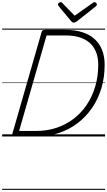

<svg xmlns="http://www.w3.org/2000/svg" viewBox="-20 -1278 1004 1798"><path d="M117 0Q89 0 94 -19L370 -979Q373 -989 380 -993.5Q387 -998 403 -998H598Q683 -998 750.5 -976.5Q818 -955 864.5 -913.5Q911 -872 935.5 -811Q960 -750 960 -671Q960 -554 929.5 -452Q899 -350 842 -267Q785 -184 706 -124Q627 -64 530 -32Q433 0 322 0ZM159 -52H322Q421 -52 508.5 -81Q596 -110 668 -164.5Q740 -219 791.5 -295.5Q843 -372 871.5 -467Q900 -562 900 -671Q900 -740 879 -792Q858 -844 818.5 -878Q779 -912 723 -929Q667 -946 596 -946H416ZM865 -1258Q873 -1258 880 -1250.5Q887 -1243 887 -1236Q887 -1230 885 -1226.5Q883 -1223 878 -1219L701 -1079Q691 -1073 684.5 -1069.5Q678 -1066 670 -1066Q663 -1066 657.5 -1070Q652 -1074 646 -1080L529 -1221Q526 -1226 524.5 -1230Q523 -1234 523 -1237Q523 -1246 532 -1252Q541 -1258 548 -1258Q555 -1258 558.5 -1255Q562 -1252 566 -1247L679 -1131L844 -1247Q851 -1252 855 -1255Q859 -1258 865 -1258ZM0 490H964V500H0ZM0 -20H964V0H0ZM0 -505H964V-500H0ZM0 -1010H964V-1000H0Z"/></svg>

Font: Playwrite AU QLD Guides
Style: Regular
Weight: 400
Designer: Veronika Burian, José Scaglione
Foundry: TypeTogether
Version: Version 1.003